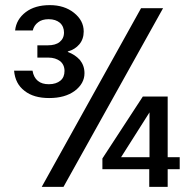

<svg xmlns="http://www.w3.org/2000/svg" viewBox="-20 -730 749 750"><path d="M39 -611C39 -611 108 -611 108 -611C108 -611 108 -611 108 -611C111 -624 118 -635 129 -643C139 -651 153 -655 170 -655C170 -655 170 -655 170 -655C189 -655 203 -650 214 -641C225 -631 230 -618 230 -603C230 -603 230 -603 230 -603C230 -587 224 -575 213 -566C202 -557 186 -553 167 -553C167 -553 126 -553 126 -553C126 -553 126 -505 126 -505C126 -505 169 -505 169 -505C169 -505 169 -505 169 -505C188 -505 203 -500 215 -491C226 -482 232 -469 232 -453C232 -453 232 -453 232 -453C232 -437 227 -424 216 -415C205 -406 190 -401 171 -401C171 -401 171 -401 171 -401C153 -401 139 -405 128 -414C117 -423 110 -436 107 -454C107 -454 35 -454 35 -454C35 -454 35 -454 35 -454C38 -420 51 -394 76 -375C100 -356 132 -347 172 -347C172 -347 172 -347 172 -347C213 -347 246 -356 272 -375C297 -394 310 -417 310 -444C310 -444 310 -444 310 -444C310 -464 304 -481 292 -496C279 -510 264 -520 245 -527C245 -527 245 -529 245 -529C245 -529 245 -529 245 -529C264 -534 279 -544 290 -557C301 -570 307 -587 307 -607C307 -607 307 -607 307 -607C307 -636 294 -660 269 -680C244 -700 212 -710 175 -710C175 -710 175 -710 175 -710C136 -710 105 -701 81 -683C56 -664 42 -640 39 -611ZM531 -698C531 -698 143 0 143 0C143 0 228 0 228 0C228 0 617 -698 617 -698C617 -698 531 -698 531 -698ZM682 -116C682 -116 635 -116 635 -116C635 -116 635 -353 635 -353C635 -353 538 -353 538 -353C538 -353 380 -111 380 -111C380 -111 380 -69 380 -69C380 -69 563 -69 563 -69C563 -69 563 0 563 0C563 0 635 0 635 0C635 0 635 -69 635 -69C635 -69 682 -69 682 -69C682 -69 682 -116 682 -116ZM564 -116C564 -116 453 -116 453 -116C453 -116 564 -291 564 -291C564 -291 564 -116 564 -116Z"/></svg>

Font: Girnar Poppins
Style: Regular
Weight: 500
Designer: Ninad Kale (Devanagari), Jonny Pinhorn (Latin)
Foundry: Indian Type Foundry
Version: ""